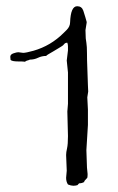

<svg xmlns="http://www.w3.org/2000/svg" viewBox="-20 -635 374 611"><path d="M259.8 -363.3 260.7 -343.8 257.8 -325.2 259.8 -286.1V-237.3L254.9 -157.2L256.8 -101.6L258.8 -81.1Q258.8 -73.2 257.8 -69.3Q246.1 -57.6 248 -55.7Q240.2 -51.8 235.4 -51.8H233.4Q231.4 -51.8 230 -49.8Q228.5 -47.9 226.6 -45.9Q220.7 -43.9 213.4 -43.9Q206.1 -43.9 196.3 -47.9Q190.4 -56.6 190.4 -69.3L192.4 -91.8L190.4 -141.6Q190.4 -150.4 193.4 -163.1Q196.3 -175.8 196.3 -202.1L194.3 -280.3L196.3 -304.7V-404.3L192.4 -442.4L196.3 -474.6V-487.3Q196.3 -493.2 194.3 -499H193.4Q187.5 -499 184.1 -494.6Q180.7 -490.2 177.2 -488.3Q173.8 -486.3 166 -481.4Q158.2 -476.6 149.9 -471.7Q141.6 -466.8 134.8 -462.9Q127.9 -459 127 -457Q113.3 -457 101.1 -451.2Q88.9 -445.3 75.2 -445.3Q71.3 -443.4 66.9 -442.4Q62.5 -441.4 59.6 -438.5Q55.7 -439.5 37.1 -439.5Q18.6 -439.5 13.7 -444.3L12.7 -454.1Q12.7 -461.9 22.9 -465.3Q33.2 -468.8 38.1 -468.8L53.7 -466.8Q62.5 -466.8 86.9 -473.6Q141.6 -489.3 182.6 -530.3L192.4 -540Q203.1 -550.8 203.1 -564.5Q205.1 -615.2 225.6 -615.2Q240.2 -615.2 245.1 -601.1Q250 -586.9 251.5 -580.6Q252.9 -574.2 254.4 -570.3Q255.9 -566.4 255.9 -563.5L252 -539.1L252.9 -512.7Q252.9 -510.7 254.9 -499Q256.8 -487.3 256.8 -465.3Q256.8 -443.4 257.8 -420.9Z"/></svg>

Font: Mountains of Christmas
Style: Regular
Weight: 400
Designer: Crystal Kluge
Foundry: Font Diner, Inc DBA Tart Workshop
Version: Version 1.003